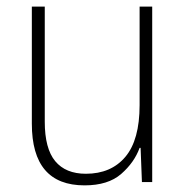

<svg xmlns="http://www.w3.org/2000/svg" viewBox="-20 -549 562 579"><path d="M439 -529V0H408L404 -103H401Q385 -59 345.5 -24.5Q306 10 235 10Q76 10 76 -176V-529H115V-182Q115 -101 146.5 -63Q178 -25 239 -25Q315 -25 358 -76Q401 -127 401 -232V-529Z"/></svg>

Font: Noto Sans Telugu SemiCondensed ExtraLight
Style: Regular
Weight: 200
Width: 4
Designer: Jelle Bosma - Monotype Design Team
Foundry: Monotype Imaging Inc.
Version: Version 2.005; ttfautohint (v1.8.4.7-5d5b)